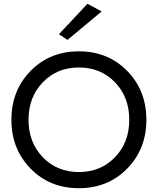

<svg xmlns="http://www.w3.org/2000/svg" viewBox="-20 -980 830 1010"><path d="M515 -920 335 -770 290 -800 440 -960ZM141 -93Q40 -196 40 -350Q40 -504 141 -607Q242 -710 395 -710Q548 -710 649 -607Q750 -504 750 -350Q750 -196 649 -93Q548 10 395 10Q242 10 141 -93ZM205 -547Q130 -469 130 -350Q130 -231 205 -153Q280 -75 395 -75Q510 -75 585 -153Q660 -231 660 -350Q660 -469 585 -547Q510 -625 395 -625Q280 -625 205 -547Z"/></svg>

Font: renner_400book
Style: Book
Weight: 400
Version: Version 003.000 ; ttfautohint (v0.97) -l 8 -r 50 -G 200 -x 1